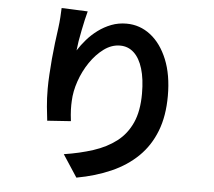

<svg xmlns="http://www.w3.org/2000/svg" viewBox="-58 -873 1116 1001"><g transform="rotate(5 500.0 -372.0)"><path d="M361.2 -803.1Q355.9 -784.8 350 -758.1Q344.2 -731.4 338.1 -701.9Q331.9 -672.4 327.4 -644.4Q322.9 -616.3 320.9 -595.3Q339.4 -624.5 364.2 -653Q388.9 -681.5 420.6 -705.1Q452.3 -728.7 489.4 -743Q526.5 -757.2 568.6 -757.2Q638.6 -757.2 694.6 -713.9Q750.5 -670.5 783.2 -590.7Q815.8 -510.8 815.8 -400.7Q815.8 -294.8 784.8 -215.5Q753.8 -136.1 696.1 -80Q638.3 -23.8 557.7 11.7Q477.1 47.3 377.8 65.4L301.9 -50.7Q385 -63.5 454.4 -86.1Q523.9 -108.7 574.6 -147.7Q625.3 -186.7 652.9 -248.1Q680.5 -309.5 680.5 -400.3Q680.5 -477.4 664.2 -530.9Q648 -584.4 617.7 -612.3Q587.5 -640.3 545.3 -640.3Q501 -640.3 461 -611Q421 -581.6 389.4 -535.1Q357.8 -488.5 339.4 -434.7Q320.9 -380.9 319.1 -331.1Q317.8 -310.5 318.6 -285.3Q319.4 -260.2 323.8 -225.4L200.5 -217Q196.8 -245.7 192.6 -289.6Q188.4 -333.4 188.4 -383.6Q188.4 -418.8 190.9 -458.6Q193.3 -498.5 196.8 -540.2Q200.4 -581.8 205.6 -623.8Q210.8 -665.7 216.2 -704.1Q220 -732.8 221.8 -760.7Q223.7 -788.5 224.2 -808.8Z"/></g></svg>

Font: Shanggu Sans SC VF
Style: Regular
Weight: 250
Designer: GuiWonder
Version: Version 1.021